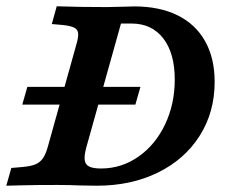

<svg xmlns="http://www.w3.org/2000/svg" viewBox="-39 -591 730 611"><path d="M27 -1.2 -19 0 -2.9 -56.5 32.8 -59.6Q59.6 -62 74.2 -68.2Q88.7 -74.4 97.8 -87.6Q106.8 -100.7 113.7 -125.8L202.8 -445.2Q210.5 -470.7 209.8 -483.6Q209 -496.5 198.1 -502.5Q187.2 -508.6 161.2 -511.4L125.9 -514.5L141.5 -571Q176.2 -569.7 217.9 -569.1Q259.6 -568.5 297.8 -568.5H303Q329.9 -568.9 360 -569.8Q374 -570.6 388 -570.6Q468.7 -570.6 526.2 -542.2Q583.7 -513.7 613.9 -459.6Q644.1 -405.6 644.1 -330.5Q644.1 -234.1 596.5 -159Q548.9 -83.8 463.6 -41.9Q378.3 0 269 0Q243.6 -0.8 217.8 -0.8Q178.1 -2.4 146.6 -2.4H137.7Q112.4 -2.4 84.1 -2.2Q55.7 -2 27 -1.2ZM517.1 -337.9Q517.1 -421.7 480.5 -468.9Q443.9 -516.1 379.7 -516.1H346L236.3 -124.2Q228.7 -96.9 230.5 -82.2Q232.3 -67.4 244.7 -61.1Q257 -54.8 282.4 -54.8Q347.3 -54.8 401.1 -92.2Q454.9 -129.6 486 -194.4Q517.1 -259.2 517.1 -337.9ZM48 -314.5H407.9L391.8 -258.1H31.9Z"/></svg>

Font: Playfair Micro SmCond SmLight
Style: Italic
Weight: 360
Width: 4
Italic angle: -15.6°
Designer: Claus Eggers Sørensen
Foundry: Claus Eggers Sørensen
Version: Version 2.203;Glyphs 3.3 (3326)